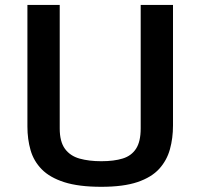

<svg xmlns="http://www.w3.org/2000/svg" viewBox="-20 -736 803 769"><path d="M385.7 12.2Q295.4 12.2 237.5 -6.3Q179.7 -24.9 147.5 -57.6Q115.2 -90.3 102.5 -134.3Q89.8 -178.2 89.8 -229.5V-716.3H219.2V-221.7Q219.2 -168.5 240.2 -139.9Q261.2 -111.3 298.8 -100.8Q336.4 -90.3 385.7 -90.3Q436.5 -90.3 471.4 -101.1Q506.3 -111.8 524.9 -140.4Q543.5 -168.9 543.5 -221.7V-716.3H672.9V-233.4Q672.9 -182.6 660.6 -138.2Q648.4 -93.8 617.7 -59.8Q586.9 -25.9 530.8 -6.8Q474.6 12.2 385.7 12.2Z"/></svg>

Font: Monda SemiBold
Style: Regular
Weight: 600
Designer: Vernon Adams
Foundry: Vernon Adams
Version: Version 2.200